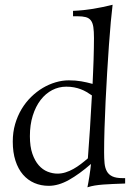

<svg xmlns="http://www.w3.org/2000/svg" viewBox="-20 -779 559 815"><path d="M378.9 -617.2Q378.9 -646 376.2 -664.1Q373.5 -682.1 365.7 -692.4Q357.9 -702.6 344 -706.3Q330.1 -710 308.1 -710H290V-732.9Q313.5 -733.9 334.2 -736.1Q355 -738.3 375 -741.5Q395 -744.6 415.3 -749Q435.5 -753.4 458 -758.8Q454.6 -731.4 450.4 -686.8Q446.3 -642.1 442.4 -587.2Q438.5 -532.2 434.8 -470.7Q431.2 -409.2 428.2 -348.9Q425.3 -288.6 423.6 -232.7Q421.9 -176.8 421.9 -132.8Q421.9 -106.4 423.8 -86.2Q425.8 -65.9 433.6 -51.8Q441.4 -37.6 457 -30.3Q472.7 -22.9 500 -22.9H511.2V0Q482.4 1 459.5 2Q436.5 2.9 417.5 4.4Q398.4 5.9 382.3 8.5Q366.2 11.2 351.1 16.1Q353 7.3 355.2 -5.4Q357.4 -18.1 359.6 -32Q361.8 -45.9 363.5 -59.3Q365.2 -72.8 366.2 -83Q316.9 -40 272.5 -15.1Q228 9.8 187 9.8Q153.8 9.8 126 -2.2Q98.1 -14.2 77.6 -37.8Q57.1 -61.5 45.7 -96.7Q34.2 -131.8 34.2 -178.2Q34.2 -217.8 44.2 -252.2Q54.2 -286.6 71.5 -315.7Q88.9 -344.7 112.1 -367.4Q135.3 -390.1 161.6 -405.8Q188 -421.4 216.3 -429.7Q244.6 -438 272 -438Q301.3 -438 325 -433.8Q348.6 -429.7 373 -422.9Q374 -447.3 375.2 -473.1Q376.5 -499 377.2 -524.4Q377.9 -549.8 378.4 -573.5Q378.9 -597.2 378.9 -617.2ZM224.1 -42Q241.7 -42 258.5 -47.4Q275.4 -52.7 291.5 -61.8Q307.6 -70.8 323 -82.5Q338.4 -94.2 353 -106.9Q357.4 -165 361.8 -231Q366.2 -296.9 370.1 -374Q358.9 -381.8 347.2 -388.7Q335.4 -395.5 322.5 -400.4Q309.6 -405.3 294.4 -408.2Q279.3 -411.1 261.2 -411.1Q229.5 -411.1 201.4 -396.5Q173.3 -381.8 152.3 -354.5Q131.3 -327.1 119.1 -288.3Q106.9 -249.5 106.9 -201.2Q106.9 -156.7 117.4 -126.5Q127.9 -96.2 144.5 -77.4Q161.1 -58.6 182.1 -50.3Q203.1 -42 224.1 -42Z"/></svg>

Font: Simonetta
Style: Regular
Weight: 400
Version: Version 1.004